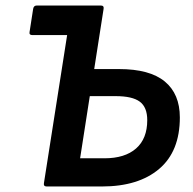

<svg xmlns="http://www.w3.org/2000/svg" viewBox="-20 -675 697 695"><path d="M139 -12 223 -548H97Q85 -548 87 -559L100 -643Q102 -655 113 -655H345Q357 -655 355 -643L321 -425H411Q522 -425 576.5 -380Q631 -335 631 -250Q631 -127 556 -63.5Q481 0 349 0H149Q137 0 139 -12ZM270 -102H358Q432 -102 472.5 -137.5Q513 -173 513 -240Q513 -287 486 -307Q459 -327 399 -327H305Z"/></svg>

Font: Sofia Sans
Style: Bold Italic
Weight: 700
Italic angle: -9°
Designer: Botio Nikoltchev, Ani Petrova
Foundry: lettersoup
Version: Version 4.101; ttfautohint (v1.8.4.7-5d5b)